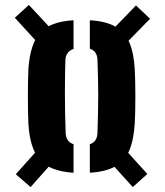

<svg xmlns="http://www.w3.org/2000/svg" viewBox="-20 -781 668 778"><path d="M462 -576 410 -634 531 -759 588 -705ZM104 -23 44 -75 155 -199 199 -130ZM518 -23 422 -129 466 -199 577 -76ZM162 -576 40 -709 97 -761 216 -633ZM95 -281Q94 -300 93.5 -329.2Q93 -358.5 93 -391.2Q93 -424 93.5 -453Q94 -482 95 -500Q101.5 -602 142.2 -647.8Q183 -693.5 278 -699V-583Q261.5 -577 253.5 -565.2Q245.5 -553.5 245 -538Q244 -507.5 243.5 -472.2Q243 -437 243 -399Q243 -361 243.8 -321.8Q244.5 -282.5 246 -243Q246.5 -225.5 254.2 -213.8Q262 -202 278 -196.5V-81Q182 -87 141.2 -133.8Q100.5 -180.5 95 -281ZM344 -81V-196.5Q360 -202 367.2 -213.8Q374.5 -225.5 375 -243Q376.5 -287.5 377.2 -324.2Q378 -361 378 -394.8Q378 -428.5 377.2 -463.2Q376.5 -498 375 -538Q374.5 -555 367.2 -566.8Q360 -578.5 344 -583.5V-699Q409.5 -695 447.8 -673Q486 -651 504.2 -608.5Q522.5 -566 526 -500Q527 -481 527.8 -451.5Q528.5 -422 528.5 -389.5Q528.5 -357 527.8 -328Q527 -299 526 -281Q522 -214 503.8 -171.2Q485.5 -128.5 447.2 -106.8Q409 -85 344 -81Z"/></svg>

Font: Big Shoulders Stencil Text Thin Black
Style: Regular
Weight: 900
Version: Version 2.001